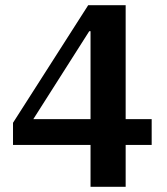

<svg xmlns="http://www.w3.org/2000/svg" viewBox="-20 -718 640 738"><path d="M328 -161H30V-246L319 -698H463V-260H563V-161H463V0H328ZM108 -260H328V-598H323Z"/></svg>

Font: IBM Plex Serif SmBld
Style: Regular
Weight: 600
Designer: Mike Abbink, Paul van der Laan, Pieter van Rosmalen
Foundry: Bold Monday
Version: Version 3.001